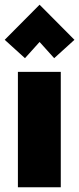

<svg xmlns="http://www.w3.org/2000/svg" viewBox="-32 -795 336 815"><path d="M226 0H44V-490H226ZM74 -548 -12 -626 136 -775 284 -626 198 -548 117 -638H155Z"/></svg>

Font: Gabarito Black
Style: Regular
Weight: 900
Designer: Leandro Assis / Alvaro Franca / Felipe Casaprima
Foundry: Naipe Foundry
Version: Version 1.000